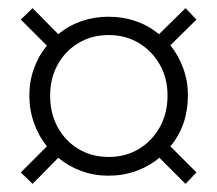

<svg xmlns="http://www.w3.org/2000/svg" viewBox="-20 -577 533 471"><path d="M60 -126 31 -154 95 -218Q75 -243 63.5 -275Q52 -307 52 -343Q52 -378 63.5 -409.5Q75 -441 95 -465L31 -529L60 -557L123 -493Q148 -514 179.5 -525Q211 -536 246 -536Q282 -536 313.5 -525Q345 -514 370 -493L435 -557L462 -529L398 -466Q418 -441 429.5 -409.5Q441 -378 441 -343Q441 -306 430 -274.5Q419 -243 398 -218L462 -154L435 -126L371 -190Q346 -169 314 -157.5Q282 -146 246 -146Q211 -146 179.5 -157.5Q148 -169 123 -190ZM247 -192Q288 -192 320.5 -211.5Q353 -231 372 -265Q391 -299 391 -343Q391 -385 372 -418.5Q353 -452 320.5 -471.5Q288 -491 247 -491Q205 -491 172.5 -471.5Q140 -452 121.5 -418.5Q103 -385 103 -343Q103 -299 121.5 -265Q140 -231 172.5 -211.5Q205 -192 247 -192Z"/></svg>

Font: Outfit ExtraLight
Style: Regular
Weight: 200
Designer: Rodrigo Fuenzalida
Foundry: fragTYPE
Version: Version 1.100; ttfautohint (v1.8.4.7-5d5b);gftools[0.9.27]